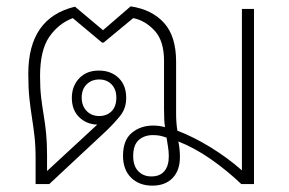

<svg xmlns="http://www.w3.org/2000/svg" viewBox="-20 -579 908 604"><path d="M459 5Q418 5 392.5 -20Q367 -45 367 -89Q367 -138 394.5 -161Q422 -184 462 -184Q481 -184 499 -179Q496 -198 496 -237V-388Q496 -451 466 -483Q436 -515 399 -522L306 -445H301L209 -522Q164 -505 135 -463Q106 -421 106 -339Q106 -301 109.5 -272Q113 -243 117.5 -216.5Q122 -190 125 -160.5Q128 -131 128 -92V-41L286 -187Q252 -188 229 -210.5Q206 -233 206 -271Q206 -308 229 -332.5Q252 -357 291 -357Q329 -357 353 -334Q377 -311 377 -271Q377 -238 358 -214.5Q339 -191 314 -167L135 0H92V-79Q92 -120 88.5 -150.5Q85 -181 80.5 -209Q76 -237 72.5 -269.5Q69 -302 69 -347Q69 -523 216 -558L304 -484L391 -559Q458 -549 496 -507Q534 -465 534 -385V-222Q534 -207 535 -193.5Q536 -180 538 -168Q590 -148 643.5 -115Q697 -82 741 -43V-551H779V0H739Q694 -43 643 -78.5Q592 -114 541 -134Q546 -110 546 -85Q546 -43 523 -19Q500 5 459 5ZM292 -214Q316 -214 331 -229Q346 -244 346 -272Q346 -298 331 -313.5Q316 -329 292 -329Q268 -329 252.5 -313.5Q237 -298 237 -272Q237 -246 252.5 -230Q268 -214 292 -214ZM456 -24Q483 -24 497 -40.5Q511 -57 511 -87Q511 -103 508.5 -117.5Q506 -132 504 -146Q493 -150 483.5 -152Q474 -154 461 -154Q434 -154 416.5 -138.5Q399 -123 399 -88Q399 -57 415 -40.5Q431 -24 456 -24Z"/></svg>

Font: Noto Sans Thai Looped ExtLight
Style: Regular
Weight: 200
Designer: Sasikarn Vongin, Ben Mitchell
Foundry: The Fontpad Ltd
Version: Version 1.00